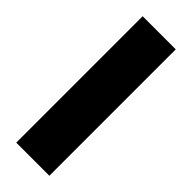

<svg xmlns="http://www.w3.org/2000/svg" viewBox="-242 -756 783 783"><g transform="rotate(45 149.5 -364.5)"><path d="M54 0V-729H245V0Z"/></g></svg>

Font: Mona Sans ExtraLight Black
Style: Regular
Weight: 900
Version: Version 2.000